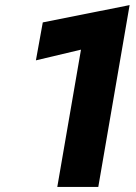

<svg xmlns="http://www.w3.org/2000/svg" viewBox="-20 -734 534 754"><path d="M121 -497 298 -539 205 0H366L489 -714L148 -646Z"/></svg>

Font: Jost*
Style: Bold Italic
Weight: 700
Italic angle: -10°
Version: Version 3.7